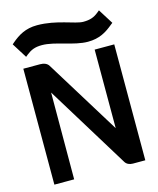

<svg xmlns="http://www.w3.org/2000/svg" viewBox="-114 -847 765 928"><g transform="rotate(-15 268.0 -383.0)"><path d="M160 -766C102 -766 65 -743 31 -714L23 -707L70 -632L81 -641C103 -658 122 -667 158 -667C224 -667 307 -625 378 -625C436 -625 471 -647 506 -676L515 -683L468 -758L457 -749C436 -732 416 -724 381 -724C340 -724 259 -766 160 -766ZM396 -20C404 -6 419 0 435 0H497V-580H399V-187L169 -560C161 -574 144 -580 126 -580H42V0H141L142 -434Z"/></g></svg>

Font: Charger
Style: ExBd
Weight: 400
Designer: Jasper
Foundry: Cannot Into Space Fonts
Version: Version 0.99